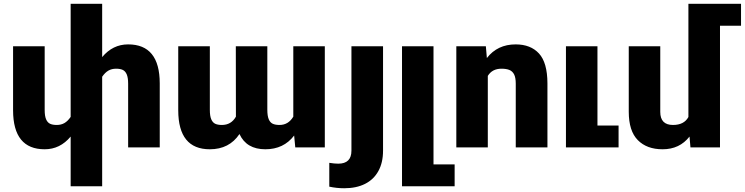

<svg xmlns="http://www.w3.org/2000/svg" viewBox="-20 -770 3891 1003"><path d="M814.5 -335V0H649.4V-332.5Q649.4 -364.3 642.1 -381.3Q634.8 -398.4 621.3 -404.8Q607.9 -411.1 586.4 -411.1Q563.5 -411.1 546.1 -401.1Q528.8 -391.1 513.7 -369.1V203.1H349.1V-56.6Q293.9 9.8 213.4 9.8Q48.8 9.8 48.3 -193.4V-528.3H213.4V-195.8Q213.4 -164.1 220.7 -147Q228 -129.9 241.5 -123.5Q254.9 -117.2 276.4 -117.2Q299.3 -117.2 316.7 -127.2Q334 -137.2 349.1 -159.2V-750H513.7V-471.7Q568.8 -538.1 649.4 -538.1Q814 -538.1 814.5 -335Z M1512.2 -160.6V-528.3H1676.8V0H1522.5L1516.6 -62Q1461.9 9.8 1366.2 9.8Q1267.6 9.8 1231 -69.8Q1177.7 9.8 1076.2 9.8Q911.6 9.8 911.1 -193.4V-528.3H1076.2V-195.8Q1076.2 -164.1 1083.5 -147Q1090.8 -129.9 1104.2 -123.5Q1117.7 -117.2 1139.2 -117.2Q1188 -117.2 1212.4 -160.6L1211.9 -528.3H1376.5V-196.8Q1376.5 -164.6 1383.8 -147.2Q1391.1 -129.9 1404.8 -123.5Q1418.5 -117.2 1440.4 -117.2Q1486.3 -117.2 1512.2 -160.6Z M1815.9 -528.3H1981V17.1Q1981 79.6 1956.5 123.8Q1932.1 168 1886.7 190.7Q1841.3 213.4 1778.3 213.4Q1738.8 213.4 1700.2 205.1V80.6Q1727.1 85 1747.1 85Q1815.9 85 1815.9 17.1Z M2355 88.9V203.1H2080.1V-528.3H2244.6V88.9Z M2528.3 -373.5V0H2363.8V-528.3H2518.1L2523.4 -466.8Q2578.6 -538.1 2673.8 -538.1Q2752 -538.1 2795.7 -490.5Q2839.4 -442.9 2839.8 -335V0H2674.3V-333Q2674.3 -364.3 2665.8 -381.1Q2657.2 -397.9 2641.1 -404.5Q2625 -411.1 2599.6 -411.1Q2551.3 -411.1 2528.3 -373.5Z M3211.4 -114.3V0H2936.5V-528.3H3101.1V-114.3Z M3851.1 -635.7H3741.2V0H3586.9L3582 -56.6Q3530.3 9.8 3441.4 9.8Q3358.9 9.8 3311.8 -38.1Q3264.6 -85.9 3264.6 -186.5V-528.3H3429.2V-185.5Q3429.2 -117.2 3495.6 -117.2Q3553.7 -117.2 3576.2 -158.7V-750H3851.1Z"/></svg>

Font: Mardoto Black
Style: Regular
Weight: 900
Designer: Christian Robertson, Vahan Hovhannisyan
Foundry: Google
Version: Version 1.000